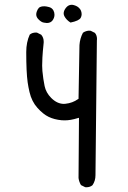

<svg xmlns="http://www.w3.org/2000/svg" viewBox="-20 -793 540 807"><path d="M342.8 -5.9Q358.4 -5.9 368.7 -14.6Q381.3 -32.7 381.3 -56.6L387.2 -623.5Q387.7 -626.5 387.7 -628.9Q387.7 -644.5 378.9 -654.8L361.3 -663.6Q358.4 -664.1 354 -664.1Q349.6 -664.1 342.5 -662.1Q335.4 -660.2 328.6 -655.3Q315.9 -631.3 314 -603.5L310.1 -377.4L308.1 -376.5Q284.7 -359.9 255.4 -356.9Q252 -356.4 248.5 -356.4Q220.2 -356.4 195.3 -381.3Q173.3 -403.3 167.5 -431.4Q161.6 -459.5 158.2 -494.6Q157.2 -504.9 157.2 -517.3Q157.2 -529.8 158.2 -550.8Q159.2 -571.8 163.6 -613.8Q163.6 -616.2 163.6 -618.7Q163.6 -634.8 153.3 -647L135.7 -655.8Q133.3 -656.2 130.9 -656.2Q115.2 -656.2 105 -647.5Q90.3 -615.7 90.3 -574.2Q90.3 -489.3 96.2 -447.3Q99.1 -426.8 104 -406.2Q113.3 -366.2 137.2 -339.8Q161.1 -313 184.6 -301.8Q208 -290.5 238.8 -287.6Q244.6 -287.1 252.4 -287.1Q276.4 -287.1 306.2 -296.4L312 -297.9L310.1 -44.9Q312 -29.3 320.3 -15.1L337.9 -6.3Q340.3 -5.9 342.8 -5.9ZM165 -697.8Q171.9 -696.3 176.8 -696.3Q192.4 -696.3 200.7 -707Q209 -718.3 209 -731Q209 -740.7 204.6 -749Q198.7 -759.8 186.5 -763.2Q174.3 -766.6 166.5 -766.6Q158.7 -766.6 153.1 -765.1Q147.5 -763.7 143.6 -760.3Q137.7 -753.9 134.3 -743.7Q132.3 -737.8 132.3 -732.4Q132.3 -721.2 141.6 -711.9Q153.8 -699.2 165 -697.8ZM319.3 -718.3Q323.2 -725.6 323.2 -732.9Q323.2 -740.2 320.6 -747.3Q317.9 -754.4 312.5 -759.3Q305.2 -767.1 292 -771Q286.6 -772.9 281.2 -772.9Q267.1 -772.9 256.8 -759.8Q247.6 -747.6 247.6 -736.8Q247.6 -731 250.5 -725.1Q258.8 -709 276.4 -698.2Q312.5 -705.6 319.3 -718.3Z"/></svg>

Font: Bakudai
Style: Light
Weight: 300
Version: Version 1.48